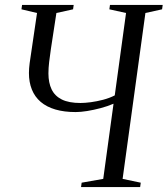

<svg xmlns="http://www.w3.org/2000/svg" viewBox="-20 -763 684 783"><path d="M310.5 0 313 -18 401 -33.5 443 -340Q418.5 -329.5 390.2 -322Q362 -314.5 335.2 -310.2Q308.5 -306 288.5 -306Q241.5 -306 205.8 -316.5Q170 -327 146 -347.5Q122 -368 110 -397.8Q98 -427.5 98 -465.5Q98 -475 98.8 -485.2Q99.5 -495.5 101 -506L131 -710L67.5 -725L70 -743H280.5L278 -725L210 -710L187.5 -563Q183.5 -535.5 180.5 -510.5Q177.5 -485.5 177.5 -463.5Q177.5 -425.5 190.5 -398.5Q203.5 -371.5 232.2 -357.2Q261 -343 308 -343Q326 -343 350.5 -346.2Q375 -349.5 400.8 -356.2Q426.5 -363 448 -374L494 -710L426 -725L428.5 -743H643.5L641 -725L573 -710L480 -33.5L554 -18L551.5 0Z"/></svg>

Font: Merriweather 144pt Light
Style: Italic
Weight: 300
Italic angle: -7.8°
Version: Version 2.101